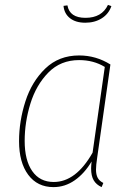

<svg xmlns="http://www.w3.org/2000/svg" viewBox="-20 -756 539 786"><path d="M432 -492 378 -112Q373 -79 373 -62Q373 -41 380 -28Q387 -15 403 -7L396 10Q374 0 363.5 -18Q353 -36 353 -66Q353 -75 355 -95Q326 -46 286 -18Q246 10 199 10Q133 10 95.5 -40.5Q58 -91 58 -178Q58 -260 84 -341Q110 -422 165.5 -475.5Q221 -529 304 -529Q373 -529 432 -492ZM81 -179Q81 -100 112 -55.5Q143 -11 200 -11Q291 -11 359 -131L409 -482Q363 -510 304 -510Q228 -510 178 -459Q128 -408 104.5 -332Q81 -256 81 -179ZM240 -732 256 -734Q265 -683 330 -683Q397 -683 422 -736L436 -731Q425 -699 396.5 -681Q368 -663 329 -663Q290 -663 266.5 -681.5Q243 -700 240 -732Z"/></svg>

Font: Fira Sans Condensed Thin
Style: Italic
Weight: 250
Width: 3
Italic angle: -8°
Designer: Carrois Corporate & Edenspiekermann AG
Foundry: Carrois Corporate GbR & Edenspiekermann AG
Version: Version 4.203